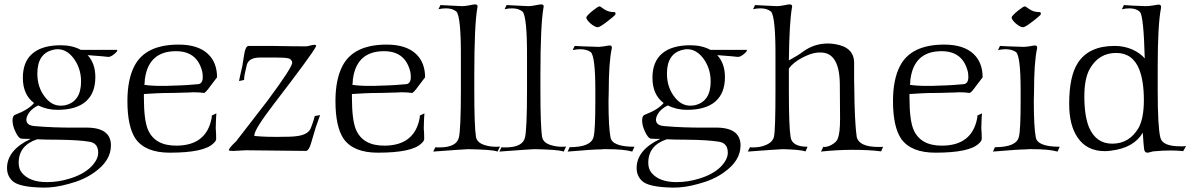

<svg xmlns="http://www.w3.org/2000/svg" viewBox="-20 -687 5419 874"><path d="M176 167Q65 165 36 136Q12 113 12 78Q12 -4 120 -55H110Q103 -55 94 -55Q85 -55 75 -56Q63 -60 50 -88Q37 -115 37 -139Q37 -161 50 -165Q110 -188 135 -218Q84 -256 84 -333Q84 -406 128 -443.5Q172 -481 257 -481Q309 -481 348 -460H513Q514 -459 514 -458Q514 -452 499 -440Q483 -427 472 -428Q466 -429 443 -431Q420 -433 379 -436Q414 -398 414 -336Q414 -263 370.5 -225Q327 -187 241 -187Q194 -187 154 -207Q132 -197 116 -179Q100 -158 100 -142Q100 -116 138 -113Q183 -109 228 -107.5Q273 -106 316 -106H366Q485 -109 485 -25Q485 45 409 98Q362 132 293 150Q230 168 176 167ZM256 -206Q261 -206 266.5 -206.5Q272 -207 277 -208Q349 -225 349 -316Q349 -377 314 -423Q283 -463 242 -463Q233 -463 221 -460Q150 -443 150 -352Q150 -289 185 -245Q215 -206 256 -206ZM194 142Q246 142 297 126Q357 108 393 74Q427 40 427 8Q427 -36 386 -42Q337 -50 245 -51Q217 -51 193.5 -51.5Q170 -52 149 -53Q65 -25 65 54Q65 82 80 100Q115 142 194 142Z M753 8Q643 8 598 -54Q560 -109 560 -227Q560 -324 591 -385Q641 -484 793 -484Q881 -484 926 -442Q968 -403 968 -335L939 -297Q915 -263 908 -264Q886 -267 861 -267Q857 -267 851.5 -266.5Q846 -266 841 -266L767 -264Q727 -264 694.5 -262.5Q662 -261 635 -259V-243Q635 -142 653 -98Q684 -24 782 -24Q919 -24 943 -148Q944 -152 944 -155.5Q944 -159 944 -161L965 -171Q963 -151 962 -103Q963 -93 963.5 -81Q964 -69 964 -54Q963 -44 951 -34Q909 8 753 8ZM715 -296Q726 -296 737 -296Q748 -296 761 -297Q803 -298 833.5 -300Q864 -302 883 -304Q903 -307 903 -337Q903 -345 902 -353Q901 -361 898 -370Q873 -454 781 -454Q658 -454 640 -330Q639 -327 639 -319.5Q639 -312 637 -301Q648 -299 667.5 -297.5Q687 -296 715 -296Z M1036 0Q1022 0 1022 -4Q1022 -13 1055 -44Q1079 -75 1115 -121.5Q1151 -168 1198 -229Q1314 -385 1310 -403Q1307 -421 1284 -423Q1270 -425 1239.5 -425Q1209 -425 1163 -425Q1108 -425 1102 -385Q1097 -365 1094 -349.5Q1091 -334 1091 -323L1068 -318Q1070 -329 1074 -346.5Q1078 -364 1083 -386L1092 -442Q1098 -478 1112 -478H1212Q1268 -477 1308.5 -476.5Q1349 -476 1372 -476Q1380 -476 1393 -480Q1407 -483 1412 -483Q1419 -483 1419 -479Q1419 -477 1417 -473Q1399 -438 1227 -214Q1138 -98 1138 -72V-68Q1149 -67 1172.5 -65.5Q1196 -64 1233 -64H1247Q1309 -64 1328 -67Q1385 -73 1396 -107Q1399 -115 1403.5 -127.5Q1408 -140 1413 -159L1437 -163L1417 -106L1395 -32Q1386 -2 1373 0Q1279 -1 1098 -3L1044 0Z M1700 8Q1590 8 1545 -54Q1507 -109 1507 -227Q1507 -324 1538 -385Q1588 -484 1740 -484Q1828 -484 1873 -442Q1915 -403 1915 -335L1886 -297Q1862 -263 1855 -264Q1833 -267 1808 -267Q1804 -267 1798.5 -266.5Q1793 -266 1788 -266L1714 -264Q1674 -264 1641.5 -262.5Q1609 -261 1582 -259V-243Q1582 -142 1600 -98Q1631 -24 1729 -24Q1866 -24 1890 -148Q1891 -152 1891 -155.5Q1891 -159 1891 -161L1912 -171Q1910 -151 1909 -103Q1910 -93 1910.5 -81Q1911 -69 1911 -54Q1910 -44 1898 -34Q1856 8 1700 8ZM1662 -296Q1673 -296 1684 -296Q1695 -296 1708 -297Q1750 -298 1780.5 -300Q1811 -302 1830 -304Q1850 -307 1850 -337Q1850 -345 1849 -353Q1848 -361 1845 -370Q1820 -454 1728 -454Q1605 -454 1587 -330Q1586 -327 1586 -319.5Q1586 -312 1584 -301Q1595 -299 1614.5 -297.5Q1634 -296 1662 -296Z M1952 3 1962 -17Q1966 -16 1970.5 -16Q1975 -16 1980 -16Q2059 -16 2069 -62Q2073 -78 2075.5 -131.5Q2078 -185 2078 -276V-422Q2079 -609 2058 -634Q2040 -649 2010 -649Q1992 -649 1976 -645L1985 -664Q1997 -663 2022 -662Q2047 -661 2084 -659Q2091 -659 2099 -660Q2107 -661 2117 -663Q2136 -667 2143 -667Q2154 -667 2154 -657Q2154 -654 2153 -652Q2146 -613 2142.5 -536Q2139 -459 2139 -343V-275Q2139 -192 2141 -138.5Q2143 -85 2147 -62Q2153 -35 2192 -25Q2213 -19 2236 -19Q2241 -19 2246 -19Q2251 -19 2256 -20L2245 3Q2232 -2 2198 -4.5Q2164 -7 2111 -8Q2102 -8 2062.5 -5Q2023 -2 1952 3Z M2253 3 2263 -17Q2267 -16 2271.5 -16Q2276 -16 2281 -16Q2360 -16 2370 -62Q2374 -78 2376.5 -131.5Q2379 -185 2379 -276V-422Q2380 -609 2359 -634Q2341 -649 2311 -649Q2293 -649 2277 -645L2286 -664Q2298 -663 2323 -662Q2348 -661 2385 -659Q2392 -659 2400 -660Q2408 -661 2418 -663Q2437 -667 2444 -667Q2455 -667 2455 -657Q2455 -654 2454 -652Q2447 -613 2443.5 -536Q2440 -459 2440 -343V-275Q2440 -192 2442 -138.5Q2444 -85 2448 -62Q2454 -35 2493 -25Q2514 -19 2537 -19Q2542 -19 2547 -19Q2552 -19 2557 -20L2546 3Q2533 -2 2499 -4.5Q2465 -7 2412 -8Q2403 -8 2363.5 -5Q2324 -2 2253 3Z M2701 -563Q2688 -563 2667 -581Q2649 -598 2649 -607Q2649 -615 2680 -640Q2703 -658 2709 -658Q2713 -658 2720 -652Q2726 -648 2731 -644.5Q2736 -641 2741 -639Q2755 -632 2776 -632Q2782 -632 2782 -625Q2782 -621 2779 -618Q2776 -615 2768.5 -608.5Q2761 -602 2748 -592Q2711 -563 2701 -563ZM2564 3 2573 -17Q2671 -17 2682 -64Q2686 -79 2688 -119.5Q2690 -160 2690 -227V-276Q2690 -431 2669 -450Q2650 -463 2621 -463Q2614 -463 2605.5 -462Q2597 -461 2587 -459L2596 -478Q2608 -477 2633 -476Q2658 -475 2695 -474Q2702 -473 2710.5 -474Q2719 -475 2729 -476Q2740 -478 2746 -479Q2752 -480 2754 -480Q2765 -480 2765 -472V-467Q2758 -436 2754.5 -386Q2751 -336 2751 -268L2750 -227Q2750 -109 2759 -62Q2766 -19 2868 -19L2858 3Q2820 -8 2741 -8Q2735 -8 2728.5 -8Q2722 -8 2714 -7Q2698 -7 2660.5 -4.5Q2623 -2 2564 3Z M3042 167Q2931 165 2902 136Q2878 113 2878 78Q2878 -4 2986 -55H2976Q2969 -55 2960 -55Q2951 -55 2941 -56Q2929 -60 2916 -88Q2903 -115 2903 -139Q2903 -161 2916 -165Q2976 -188 3001 -218Q2950 -256 2950 -333Q2950 -406 2994 -443.5Q3038 -481 3123 -481Q3175 -481 3214 -460H3379Q3380 -459 3380 -458Q3380 -452 3365 -440Q3349 -427 3338 -428Q3332 -429 3309 -431Q3286 -433 3245 -436Q3280 -398 3280 -336Q3280 -263 3236.5 -225Q3193 -187 3107 -187Q3060 -187 3020 -207Q2998 -197 2982 -179Q2966 -158 2966 -142Q2966 -116 3004 -113Q3049 -109 3094 -107.5Q3139 -106 3182 -106H3232Q3351 -109 3351 -25Q3351 45 3275 98Q3228 132 3159 150Q3096 168 3042 167ZM3122 -206Q3127 -206 3132.5 -206.5Q3138 -207 3143 -208Q3215 -225 3215 -316Q3215 -377 3180 -423Q3149 -463 3108 -463Q3099 -463 3087 -460Q3016 -443 3016 -352Q3016 -289 3051 -245Q3081 -206 3122 -206ZM3060 142Q3112 142 3163 126Q3223 108 3259 74Q3293 40 3293 8Q3293 -36 3252 -42Q3203 -50 3111 -51Q3083 -51 3059.5 -51.5Q3036 -52 3015 -53Q2931 -25 2931 54Q2931 82 2946 100Q2981 142 3060 142Z M3384 3 3394 -17Q3397 -16 3401 -16Q3405 -16 3409 -16Q3440 -16 3464 -26Q3497 -39 3503 -64Q3510 -92 3510 -276V-422Q3511 -609 3490 -634Q3472 -649 3442 -649Q3424 -649 3408 -645L3417 -664Q3429 -663 3454 -662Q3479 -661 3516 -659Q3523 -659 3531 -660Q3539 -661 3549 -663Q3568 -667 3575 -667Q3586 -667 3586 -657Q3586 -654 3585 -652Q3579 -618 3575.5 -558Q3572 -498 3571 -412Q3591 -423 3607.5 -433Q3624 -443 3637 -453Q3687 -489 3749 -489Q3766 -489 3782 -486Q3868 -472 3868 -401V-325L3869 -276Q3869 -224 3872 -158Q3873 -141 3874.5 -117Q3876 -93 3880 -63Q3891 -18 3980 -18Q3986 -18 3991 -18Q3996 -18 4000 -19L3991 2Q3960 -2 3927 -3.5Q3894 -5 3861 -5Q3826 -5 3790 -3Q3754 -1 3717 3L3728 -19Q3730 -19 3730.5 -18.5Q3731 -18 3732 -18Q3748 -18 3766 -28Q3789 -41 3794 -57Q3799 -70 3801.5 -91.5Q3804 -113 3804 -143V-154L3803 -298Q3803 -448 3716 -448Q3712 -448 3707 -448Q3702 -448 3696 -447Q3670 -444 3631 -424Q3590 -402 3571 -375V-275Q3571 -192 3573 -138.5Q3575 -85 3579 -62Q3586 -19 3656 -19L3647 2Q3622 -6 3543 -8Q3534 -8 3494.5 -5Q3455 -2 3384 3Z M4238 8Q4128 8 4083 -54Q4045 -109 4045 -227Q4045 -324 4076 -385Q4126 -484 4278 -484Q4366 -484 4411 -442Q4453 -403 4453 -335L4424 -297Q4400 -263 4393 -264Q4371 -267 4346 -267Q4342 -267 4336.5 -266.5Q4331 -266 4326 -266L4252 -264Q4212 -264 4179.5 -262.5Q4147 -261 4120 -259V-243Q4120 -142 4138 -98Q4169 -24 4267 -24Q4404 -24 4428 -148Q4429 -152 4429 -155.5Q4429 -159 4429 -161L4450 -171Q4448 -151 4447 -103Q4448 -93 4448.5 -81Q4449 -69 4449 -54Q4448 -44 4436 -34Q4394 8 4238 8ZM4200 -296Q4211 -296 4222 -296Q4233 -296 4246 -297Q4288 -298 4318.5 -300Q4349 -302 4368 -304Q4388 -307 4388 -337Q4388 -345 4387 -353Q4386 -361 4383 -370Q4358 -454 4266 -454Q4143 -454 4125 -330Q4124 -327 4124 -319.5Q4124 -312 4122 -301Q4133 -299 4152.5 -297.5Q4172 -296 4200 -296Z M4637 -563Q4624 -563 4603 -581Q4585 -598 4585 -607Q4585 -615 4616 -640Q4639 -658 4645 -658Q4649 -658 4656 -652Q4662 -648 4667 -644.5Q4672 -641 4677 -639Q4691 -632 4712 -632Q4718 -632 4718 -625Q4718 -621 4715 -618Q4712 -615 4704.5 -608.5Q4697 -602 4684 -592Q4647 -563 4637 -563ZM4500 3 4509 -17Q4607 -17 4618 -64Q4622 -79 4624 -119.5Q4626 -160 4626 -227V-276Q4626 -431 4605 -450Q4586 -463 4557 -463Q4550 -463 4541.5 -462Q4533 -461 4523 -459L4532 -478Q4544 -477 4569 -476Q4594 -475 4631 -474Q4638 -473 4646.5 -474Q4655 -475 4665 -476Q4676 -478 4682 -479Q4688 -480 4690 -480Q4701 -480 4701 -472V-467Q4694 -436 4690.5 -386Q4687 -336 4687 -268L4686 -227Q4686 -109 4695 -62Q4702 -19 4804 -19L4794 3Q4756 -8 4677 -8Q4671 -8 4664.5 -8Q4658 -8 4650 -7Q4634 -7 4596.5 -4.5Q4559 -2 4500 3Z M5203 8Q5190 8 5188 -9Q5187 -15 5185.5 -33.5Q5184 -52 5182 -83Q5141 -13 5036 -1Q5029 0 5022.5 0.5Q5016 1 5009 1Q4928 1 4886 -60Q4847 -116 4847 -214Q4847 -339 4886 -400Q4936 -478 5054 -478Q5096 -478 5134 -462Q5171 -445 5191 -421Q5186 -614 5169 -633Q5152 -649 5121 -649Q5114 -649 5105 -648Q5096 -647 5087 -645L5096 -664Q5108 -663 5133 -661.5Q5158 -660 5195 -659Q5209 -659 5228 -662Q5239 -664 5245.5 -665Q5252 -666 5254 -666Q5265 -666 5265 -657V-651Q5250 -573 5250 -385V-274Q5250 -109 5262 -61Q5271 -21 5352 -21Q5360 -21 5367 -21Q5374 -21 5379 -22L5366 1Q5339 -2 5308 -2Q5290 -2 5270.5 -1Q5251 0 5230 2Q5228 2 5217 5Q5208 8 5203 8ZM5043 -33Q5121 -33 5163 -105Q5187 -149 5187 -231Q5187 -317 5166 -371Q5136 -446 5061 -446Q4982 -446 4941 -374Q4916 -330 4916 -248Q4916 -161 4937 -108Q4969 -33 5043 -33Z"/></svg>

Font: Gideon Roman
Style: Regular
Weight: 400
Designer: Robert E. Leuschke
Foundry: Robert E. Leuschke
Version: Version 2.010